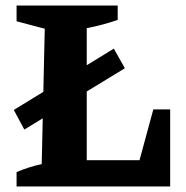

<svg xmlns="http://www.w3.org/2000/svg" viewBox="-20 -675 674 695"><path d="M535 -279H596V0H40V-52Q84 -71 131 -81L142 -571L40 -598V-655H406V-603Q355 -585 294 -573V-95H485ZM68 -206 30 -277 392 -499 432 -428Z"/></svg>

Font: Piazzolla
Style: Bold
Weight: 700
Designer: Juan Pablo del Peral
Foundry: Huerta Tipografica
Version: Version 1.330